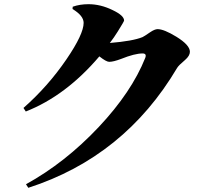

<svg xmlns="http://www.w3.org/2000/svg" viewBox="-20 -827 1040 916"><path d="M327 -795Q361 -807 402 -807Q460 -807 517 -779Q572 -753 572 -729Q572 -725 542 -677Q524 -648 504 -622Q614 -631 660 -650Q667 -653 696 -673Q718 -688 732 -688Q762 -688 821 -652Q886 -612 886 -580Q886 -561 863 -541Q832 -515 825 -503Q574 -79 115 69L104 52Q291 -51 451 -221Q608 -388 673 -551Q681 -572 660 -572Q623 -572 558 -546Q521 -532 501 -532Q487 -532 454 -558Q294 -370 103 -295L92 -312Q209 -415 297 -544Q379 -664 379 -718Q379 -752 326 -784Z"/></svg>

Font: Source Han Serif CN Heavy
Style: Regular
Weight: 900
Designer: Ryoko NISHIZUKA  (kana & ideographs); Frank Grießhammer (Latin, Greek & Cyrillic); Wenlong ZHANG  (bopomofo); Sandoll Co
Foundry: Adobe Systems Incorporated
Version: Version 1.000;PS 1;hotconv 16.6.53;makeotf.lib2.5.65590